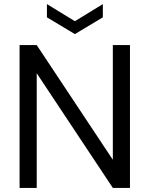

<svg xmlns="http://www.w3.org/2000/svg" viewBox="-20 -921 733 941"><path d="M76 0V-700H160L533 -138V-700H617V0H533L160 -562V0ZM347 -754 210 -836V-901L347 -817L484 -901V-836Z"/></svg>

Font: DM Sans 11pt
Style: Regular
Weight: 400
Version: Version 4.004;gftools[0.9.30]